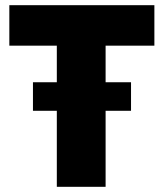

<svg xmlns="http://www.w3.org/2000/svg" viewBox="-20 -720 631 740"><path d="M575 -544V-700H16V-544H199V-403H107V-293H199V0H387V-293H485V-403H387V-544Z"/></svg>

Font: Arthouse Owned Black
Style: Regular
Weight: 900
Designer: Jeremy Tribby
Foundry: Tribby Type
Version: Version 1.000;PS 001.000;hotconv 1.0.88;makeotf.lib2.5.64775